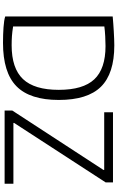

<svg xmlns="http://www.w3.org/2000/svg" viewBox="235 -1024 800 1311"><g transform="rotate(90 635.5 -369.0)"><path d="M735 -52 1141 -675V-680H747V-740H1226V-690L820 -65V-60H1235V0H735ZM273 11Q216 11 167 7.5Q118 4 93 -4V-738Q115 -740 142 -742Q169 -744 195.5 -745.5Q222 -747 247 -748Q272 -749 290 -749Q483 -749 573 -657.5Q663 -566 663 -370Q663 -173 569.5 -81Q476 11 273 11ZM290 -48Q447 -48 520.5 -125.5Q594 -203 594 -370Q594 -536 522 -612.5Q450 -689 295 -689Q267 -689 229 -687Q191 -685 161 -681V-58Q180 -55 196 -53Q212 -51 227 -50Q242 -49 257.5 -48.5Q273 -48 290 -48Z"/></g></svg>

Font: Encode Sans Normal
Style: Light
Weight: 300
Designer: Pablo Impallari, Andres Torresi
Foundry: Pablo Impallari, Andres Torresi
Version: Version 1.000; ttfautohint (v1.00) -l 8 -r 50 -G 200 -x 14 -